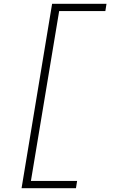

<svg xmlns="http://www.w3.org/2000/svg" viewBox="-20 -843 640 1006"><path d="M93 143 253 -823H538L532 -785H290L142 105H384L378 143Z"/></svg>

Font: Iosevka Etoile Extralight
Style: Italic
Weight: 200
Italic angle: -9°
Designer: Belleve Invis
Foundry: Belleve Invis
Version: Version 22.1.2; ttfautohint (v1.8.4)